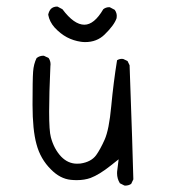

<svg xmlns="http://www.w3.org/2000/svg" viewBox="-20 -582 540 599"><path d="M245.6 -450.7Q282.2 -450.7 306.2 -474.1Q336.4 -503.4 343.8 -525.4Q344.2 -529.8 344.2 -531.5Q344.2 -533.2 344.2 -534.9Q344.2 -536.6 343.3 -540Q341.8 -545.9 337.9 -551.3L323.2 -559.1Q322.3 -559.6 321.3 -559.6Q310.1 -559.6 302.2 -553.2Q273.9 -504.9 243.2 -504.9Q210.9 -504.9 174.8 -553.2L160.2 -561Q159.2 -561.5 158.2 -561.5Q146.5 -561.5 138.7 -554.2Q132.3 -546.4 130.4 -536.1Q134.3 -514.2 150.4 -496.1Q168.5 -476.6 188.7 -465.8Q209 -455.1 232.4 -451.7Q239.3 -450.7 245.6 -450.7ZM370.1 -2.9Q381.3 -2.9 389.2 -8.3L396 -22.5L392.1 -153.8Q390.1 -220.7 384.3 -378.4L377.9 -391.6L364.7 -397.9Q363.3 -398.4 360.4 -398.4Q352.1 -398.4 345.2 -394Q334 -324.7 327.1 -251Q320.3 -177.2 306.4 -146.2Q292.5 -115.2 279.8 -97.7Q264.2 -76.7 231 -71.8Q225.6 -71.3 220.2 -71.3Q192.4 -71.3 170.9 -93.3Q148.4 -117.2 138.7 -153.8Q133.3 -172.9 133.3 -234.4Q133.3 -288.1 137.2 -375Q137.7 -377.9 137.7 -381.3Q137.7 -392.1 131.8 -400.9L117.7 -407.7Q116.7 -408.2 115.7 -408.2Q103.5 -408.2 94.2 -400.9Q85 -382.3 83.3 -358.4Q81.5 -334.5 81.5 -254.9Q81.5 -176.8 93.8 -132.3Q106 -85.9 139.2 -53.2Q167.5 -24.4 200.7 -21Q210.4 -20 219.2 -20Q243.7 -20 262.7 -26.9Q289.6 -37.1 324.7 -64.9L350.1 -85L346.2 -53.2Q345.2 -47.4 345.2 -41.5Q345.2 -24.4 354 -10.3L367.7 -3.4Q369.1 -2.9 370.1 -2.9Z"/></svg>

Font: NaikaiFont
Style: ExtraLight
Weight: 200
Version: Version 1.89